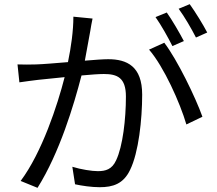

<svg xmlns="http://www.w3.org/2000/svg" viewBox="-20 -866 1040 921"><path d="M768 -661 695 -628C766 -546 844 -372 874 -269L951 -306C918 -399 830 -580 768 -661ZM780 -806 726 -784C753 -746 787 -685 807 -645L862 -669C841 -709 805 -771 780 -806ZM890 -846 837 -824C865 -786 898 -729 920 -686L974 -710C955 -747 916 -810 890 -846ZM64 -557 73 -471C98 -475 140 -480 163 -483L290 -496C256 -362 181 -134 79 2L160 35C266 -134 334 -361 371 -504C414 -508 454 -511 478 -511C542 -511 584 -494 584 -403C584 -295 569 -164 537 -97C517 -53 486 -45 449 -45C421 -45 369 -53 327 -66L340 18C372 25 419 32 458 32C522 32 572 16 604 -51C645 -134 662 -293 662 -412C662 -548 589 -582 499 -582C475 -582 434 -579 387 -575L413 -717C416 -737 420 -758 424 -777L332 -786C332 -718 321 -640 306 -568C245 -563 187 -558 154 -557C122 -556 96 -556 64 -557Z"/></svg>

Font: Noto Sans Mono CJK HK
Style: Regular
Weight: 400
Designer: Ryoko NISHIZUKA 西塚涼子 (kana, bopomofo & ideographs); Paul D. Hunt (Latin, Greek & Cyrillic); Sandoll Communications 산돌커뮤니
Foundry: Adobe
Version: Version 2.004;hotconv 1.0.118;makeotfexe 2.5.65603